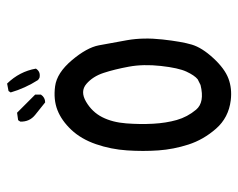

<svg xmlns="http://www.w3.org/2000/svg" viewBox="-85 -590 670 540"><g transform="rotate(-90 250.0 -320.0)"><path d="M238 -6Q189 -12 158 -47.5Q127 -83 113.5 -125Q100 -167 97 -209.5Q94 -252 97 -297.5Q100 -343 114.5 -385Q129 -427 155 -454.5Q181 -482 210.5 -493.5Q240 -505 277.5 -500Q315 -495 350.5 -453Q386 -411 392.5 -377Q399 -343 407 -297.5Q415 -252 409 -198Q403 -144 394.5 -115.5Q386 -87 356.5 -55Q327 -23 299 -12.5Q271 -2 238 -6ZM281 -91 297 -99Q308 -108 318.5 -130.5Q329 -153 334.5 -202.5Q340 -252 332.5 -292.5Q325 -333 315 -363.5Q305 -394 284 -412Q263 -430 234 -413Q205 -396 190.5 -367.5Q176 -339 173 -300Q170 -261 172 -224.5Q174 -188 182.5 -158Q191 -128 211.5 -103.5Q232 -79 281 -91ZM232 -528 197 -556Q177 -572 178 -598L182 -604L203 -607L254 -556V-540Q246 -528 232 -528ZM301 -544 295 -548Q272 -584 260 -625L264 -631L285 -635Q319 -600 327 -554Q318 -540 301 -544Z"/></g></svg>

Font: NaniFont Regular
Style: Regular
Weight: 400
Designer: Nanigashitei
Version: Version 1.036